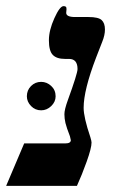

<svg xmlns="http://www.w3.org/2000/svg" viewBox="-66 -609 411 629"><path d="M233.9 -142.1Q233.9 -124 218 -79.6Q202.1 -35.2 186 0H-45.9L13.2 -139.2H147.9Q166 -139.2 166 -149.9L163.1 -162.6Q151.9 -191.4 148.4 -206.1Q145 -220.7 145 -234.9Q145 -250 156.2 -280.8Q188 -368.2 188 -382.8Q188 -416 160.2 -416H147Q119.6 -416 106.9 -429.2Q94.2 -442.4 94.2 -477.1Q94.2 -509.8 112.1 -549.3Q129.9 -588.9 142.1 -588.9Q147.5 -588.9 149.7 -586.9Q151.9 -585 151.9 -579.1L150.9 -566.9Q150.9 -553.2 180.2 -553.2H224.1Q256.3 -553.2 267.1 -543.2Q277.8 -533.2 277.8 -512.2Q277.8 -493.7 268.6 -471.2L249 -420.9Q208 -314 208 -255.9Q208 -224.6 230 -159.7Q233.9 -147 233.9 -142.1ZM22 -293.5Q22 -313.5 35.6 -327.1Q49.3 -340.8 68.8 -340.8Q87.4 -340.8 101.8 -327.4Q116.2 -314 116.2 -293.5Q116.2 -275.4 101.8 -261.5Q87.4 -247.6 68.8 -247.6Q49.3 -247.6 35.6 -261.7Q22 -275.9 22 -293.5Z"/></svg>

Font: Tinos
Style: Bold Italic
Weight: 700
Italic angle: -16.333°
Designer: Steve Matteson
Foundry: Monotype Imaging Inc.
Version: Version 1.23